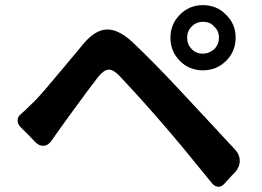

<svg xmlns="http://www.w3.org/2000/svg" viewBox="-20 -753 1020 748"><path d="M806 -39Q678 -197 622 -261Q539 -358 443 -460Q420 -483 402 -481.5Q384 -480 363 -454Q335 -419 255 -309Q227 -270 216 -255Q208 -244 192 -221Q184 -210 180 -204Q167 -186 149.5 -185Q132 -184 116 -201L93 -225L61 -257Q48 -270 48.5 -284.5Q49 -299 63 -310Q75 -320 99 -344Q110 -354 116 -360Q145 -390 234 -497Q281 -554 304 -581Q349 -635 393 -638Q440 -641 496 -589Q585 -505 696 -385Q730 -349 817 -255Q870 -198 895 -171Q914 -151 914 -126.5Q914 -102 895 -81L883 -69L854 -37Q843 -25 830 -25.5Q817 -26 806 -39ZM770 -479Q717 -479 680.5 -516Q644 -553 644 -606Q644 -659 681 -696Q718 -733 770 -733Q825 -733 860 -696Q898 -660 898 -606.5Q898 -553 861 -516Q824 -479 770 -479ZM770 -544Q795 -544 815 -562Q833 -580 833 -606.5Q833 -633 814 -650Q799 -668 770 -668Q745 -668 727 -650Q709 -632 709 -606Q709 -580 726.5 -562Q744 -544 770 -544Z"/></svg>

Font: GenSenRounded2 TW B
Style: Regular
Weight: 700
Version: Version 2.000;PS 2;hotconv 16.6.51;makeotf.lib2.5.65220 DEVE